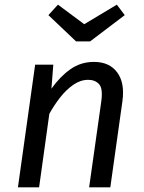

<svg xmlns="http://www.w3.org/2000/svg" viewBox="-20 -805 620 825"><path d="M384 -539Q450 -539 483.5 -494Q517 -449 506 -370L454 0H363L415 -368Q423 -424 406 -443Q389 -462 359 -462Q326 -462 295.5 -441Q265 -420 239 -387Q213 -354 192 -316L148 0H57L131 -527H209L201 -424Q238 -476 282.5 -507.5Q327 -539 384 -539ZM342 -701 482 -785 516 -740 367 -627H307L188 -740L229 -785Z"/></svg>

Font: Fira Sans Variable
Style: Italic
Weight: 397
Italic angle: -8°
Designer: Carrois Corporate & Edenspiekermann AG
Foundry: Carrois Corporate GbR & Edenspiekermann AG
Version: Version 4.202